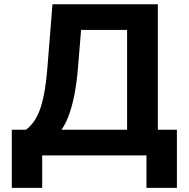

<svg xmlns="http://www.w3.org/2000/svg" viewBox="-20 -748 908 924"><path d="M36.8 156.2V-123.5H104.8Q123.4 -137.2 139.6 -158.4Q155.9 -179.5 169.2 -213Q182.5 -246.5 192.3 -297.1Q202 -347.6 207.9 -419.8L232.5 -727.5H739.7V-123.5H831.3V156.2H684.8V0H183.1V156.2ZM275.8 -123.5H591.6V-603.8H370.2L355.1 -419.8Q349.2 -348.7 338 -292Q326.8 -235.2 311.1 -193Q295.5 -150.8 275.8 -123.5Z"/></svg>

Font: Inter Variable LoSnoCo
Style: Regular
Weight: 400
Designer: Rasmus Andersson
Foundry: rsms
Version: Version 4.000;git-a52131595; featfreeze: case,dlig,ss01,ss02